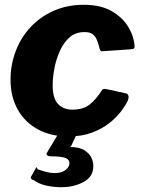

<svg xmlns="http://www.w3.org/2000/svg" viewBox="-20 -560 593 802"><path d="M330 -540Q400 -540 445.5 -514Q491 -488 515 -449Q539 -410 542 -369Q543 -361 540 -358Q537 -355 525 -354L408 -346Q401 -345 398 -351.5Q395 -358 393 -369Q389 -383 383.5 -396Q378 -409 366.5 -417.5Q355 -426 333 -426Q295 -426 270 -403.5Q245 -381 229.5 -346Q214 -311 207 -273Q200 -235 200 -204Q200 -150 222 -126Q244 -102 282 -102Q327 -102 354 -123Q381 -144 407 -185Q411 -190 424 -188L506 -170Q513 -169 516 -161.5Q519 -154 514 -140Q506 -122 487 -96.5Q468 -71 437.5 -46.5Q407 -22 364 -6Q321 10 266 10Q193 10 138.5 -19.5Q84 -49 54 -102.5Q24 -156 24 -227Q24 -289 45.5 -346Q67 -403 107.5 -446.5Q148 -490 204.5 -515Q261 -540 330 -540ZM369 146Q364 183 324.5 202.5Q285 222 237 222Q203 222 172.5 215Q142 208 120 192Q114 191 110.5 187Q107 183 109 179L131 140Q132 136 134 140Q136 144 137 147Q154 153 172.5 158Q191 163 208 163Q234 163 251 152Q268 141 270 124Q272 109 256 101Q240 93 192 93Q183 93 177.5 89Q172 85 176 78L226 -5H303L277 50Q274 54 272.5 54Q271 54 272 54Q312 54 334 68.5Q356 83 364 103.5Q372 124 369 146Z"/></svg>

Font: Libre Franklin ExtraBold
Style: Italic
Weight: 800
Italic angle: -8°
Designer: Pablo Impallari, Rodrigo Fuenzalida, Nhung Nguyen
Foundry: Impallari Type
Version: Version 3.000